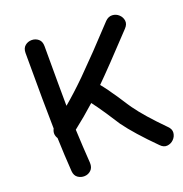

<svg xmlns="http://www.w3.org/2000/svg" viewBox="-130 -835 905 951"><g transform="rotate(-20 322.5 -359.5)"><path d="M556 -16Q573 2 592.5 0Q612 -2 626 -16Q640 -30 642 -49.5Q644 -69 626 -86Q535 -178 491 -240Q484 -249 446 -308Q407 -366 382 -396Q448 -461 593 -616Q610 -634 607.5 -653Q605 -672 590.5 -685.5Q576 -699 556 -700Q536 -701 519 -684L406 -564L308 -464Q245 -402 190 -356Q189 -436 189 -671Q189 -696 174 -708.5Q159 -721 139 -721Q119 -721 104 -708.5Q89 -696 89 -671Q89 -386 92 -272Q78 -246 94 -221Q97 -129 103 -43Q105 -19 121 -8Q137 3 156.5 2Q176 1 190 -12.5Q204 -26 203 -51Q197 -137 193 -229Q251 -274 310 -327Q329 -303 362 -254L409 -182Q459 -113 556 -16Z"/></g></svg>

Font: Balsamiq Sans
Style: Regular
Weight: 400
Designer: Michael Angeles
Foundry: Balsamiq SRL
Version: Version 1.020; ttfautohint (v1.8.4.7-5d5b);gftools[0.9.26]